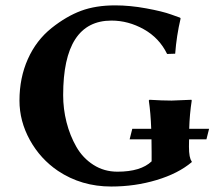

<svg xmlns="http://www.w3.org/2000/svg" viewBox="-20 -678 793 708"><path d="M677.7 -203.1H751L741.2 -164.1H677.2Q677.2 -155.8 676.8 -137.2Q676.8 -95.2 687 -83V-80.1Q637.2 -38.1 557.6 -14.2Q478 9.8 390.1 9.8Q280.3 9.8 193.8 -47.9Q128.9 -91.8 90.3 -161.4Q51.8 -231 51.8 -307.1Q51.8 -391.1 82.8 -460.4Q113.8 -529.8 170.9 -575.2Q225.1 -618.2 279.1 -638.2Q333 -658.2 404.8 -658.2Q459 -658.2 519 -647.2Q579.1 -636.2 611.3 -624.5L644 -612.8L646 -609.9Q630.9 -545.9 626 -480L596.2 -479Q567.4 -538.1 510.3 -570.1Q453.1 -602.1 391.1 -602.1Q212.9 -602.1 212.9 -327.1Q212.9 -276.4 225.3 -227.3Q237.8 -178.2 261.5 -136.7Q285.2 -95.2 324.5 -70.1Q363.8 -44.9 413.1 -44.9Q499 -44.9 539.1 -83V-117.2Q539.1 -141.6 538.6 -164.1H458L467.8 -203.1H537.6Q535.6 -260.7 528.8 -307.1L530.8 -310.1Q578.6 -307.1 612.8 -307.1L686 -310.1L687 -307.1Q679.2 -257.3 677.7 -203.1Z"/></svg>

Font: Linux Biolinum
Style: Bold
Weight: 700
Designer: Philipp H. Poll
Foundry: Philipp H. Poll
Version: Version 1.3.2 ; ttfautohint (v0.9)